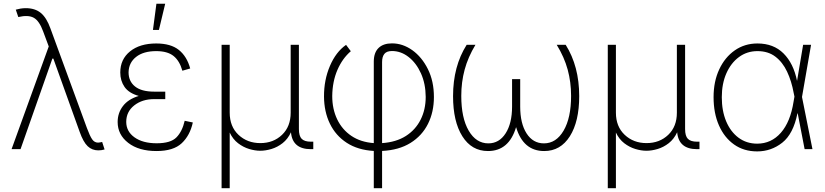

<svg xmlns="http://www.w3.org/2000/svg" viewBox="-20 -780 4313 1004"><path d="M494.1 6.3Q461.4 6.3 438.5 -15.4Q415.5 -37.1 396.5 -90.8L259.3 -472.7L258.8 -473.6H253.9L87.4 0H40.5L234.9 -537.1L205.6 -615.7Q185.5 -670.9 156.7 -687Q127.9 -703.1 75.7 -690.9L62.5 -729.5Q72.8 -732.4 86.4 -734.9Q100.1 -737.3 114.7 -737.3Q163.1 -737.3 193.4 -712.4Q223.6 -687.5 243.7 -631.3L434.6 -110.4Q449.7 -69.3 461.7 -51.8Q473.6 -34.2 493.2 -34.2Q497.1 -34.2 502.9 -35.4Q508.8 -36.6 514.2 -37.6L526.9 1.5Q511.2 6.3 494.1 6.3Z M798.3 9.8Q705.6 9.8 650.4 -33Q595.2 -75.7 595.2 -142.1Q595.2 -189 622.8 -225.3Q650.4 -261.7 705.6 -278.3Q653.8 -293 631.3 -325.4Q608.9 -357.9 608.9 -400.9Q608.9 -470.2 660.2 -511.5Q711.4 -552.7 796.9 -552.7Q873 -552.7 915.3 -518.8Q957.5 -484.9 974.6 -421.9L933.6 -410.2Q919.4 -461.4 887.7 -487.1Q856 -512.7 796.9 -512.7Q730 -512.7 691.7 -482.4Q653.3 -452.1 652.3 -401.9Q652.3 -355 686 -327.9Q719.7 -300.8 786.1 -300.8H844.2V-261.7H786.1Q723.6 -261.7 681.9 -228.8Q640.1 -195.8 640.1 -142.6Q640.1 -92.8 683.3 -61.8Q726.6 -30.8 799.3 -30.8Q872.6 -30.8 902.8 -61.8Q933.1 -92.8 945.8 -148.4L988.3 -139.6Q973.6 -71.8 930.2 -31Q886.7 9.8 798.3 9.8ZM779.8 -623.5 797.9 -760.3H843.8L811 -623.5Z M1138.7 204.1V-545.9H1181.2V-190.9Q1181.2 -118.2 1227.1 -75Q1272.9 -31.7 1341.3 -31.7Q1409.7 -31.7 1454.8 -75Q1500 -118.2 1500 -190.9V-545.9H1543V-105Q1543 -68.8 1557.6 -54Q1572.3 -39.1 1605.5 -39.1H1618.2V0H1605.5Q1509.3 0 1501.5 -88.4Q1484.9 -52.7 1457.8 -31.5Q1430.7 -10.3 1399.7 -1Q1368.7 8.3 1340.8 8.3Q1313.5 8.3 1282.7 -1Q1252 -10.3 1224.9 -31Q1197.8 -51.8 1181.2 -86.9V204.1Z M1934.6 204.1V9.3Q1851.1 4.4 1793.2 -33.2Q1735.4 -70.8 1705.1 -133.3Q1674.8 -195.8 1674.3 -274.9Q1673.8 -361.8 1705.3 -435.3Q1736.8 -508.8 1789.6 -545.4L1814.5 -512.2Q1770.5 -474.6 1744.4 -414.3Q1718.3 -354 1717.3 -277.8Q1717.3 -210 1743.2 -156Q1769 -102.1 1817.6 -69.3Q1866.2 -36.6 1934.6 -31.7V-459.5Q1935.1 -505.4 1959.7 -529.3Q1984.4 -553.2 2029.8 -553.2Q2085.9 -553.2 2136 -517.6Q2186 -481.9 2217.5 -418.7Q2249 -355.5 2249 -272.9Q2249 -194.3 2218 -132.3Q2187 -70.3 2126.7 -32.7Q2066.4 4.9 1978 9.3V204.1ZM1978 -31.7Q2051.3 -36.6 2102.1 -68.8Q2152.8 -101.1 2179.4 -154.1Q2206.1 -207 2206.1 -273.4Q2205.6 -342.3 2181.2 -396.5Q2156.7 -450.7 2116.7 -481.9Q2076.7 -513.2 2029.8 -513.2Q2002 -513.2 1990 -498.3Q1978 -483.4 1978 -455.6Z M2420.4 -545.9H2466.3Q2427.2 -481 2409.7 -415.8Q2392.1 -350.6 2392.1 -278.8Q2392.1 -163.1 2430.9 -96.7Q2469.7 -30.3 2533.7 -30.3Q2590.3 -30.3 2624 -82.8Q2657.7 -135.3 2657.7 -222.7V-366.2H2700.2V-222.7Q2700.2 -134.3 2733.6 -82.3Q2767.1 -30.3 2824.2 -30.3Q2888.2 -30.3 2927.2 -96.9Q2966.3 -163.6 2966.3 -278.8Q2966.3 -350.6 2948.5 -416Q2930.7 -481.4 2891.1 -545.9H2938Q3008.8 -433.1 3008.8 -277.3Q3008.8 -145 2960 -67.6Q2911.1 9.8 2825.7 9.8Q2715.8 9.8 2678.7 -115.2Q2641.6 9.8 2531.7 9.8Q2446.3 9.8 2397.7 -67.4Q2349.1 -144.5 2349.1 -277.3Q2349.1 -433.6 2420.4 -545.9Z M3158.2 204.1V-545.9H3200.7V-190.9Q3200.7 -118.2 3246.6 -75Q3292.5 -31.7 3360.8 -31.7Q3429.2 -31.7 3474.4 -75Q3519.5 -118.2 3519.5 -190.9V-545.9H3562.5V-105Q3562.5 -68.8 3577.1 -54Q3591.8 -39.1 3625 -39.1H3637.7V0H3625Q3528.8 0 3521 -88.4Q3504.4 -52.7 3477.3 -31.5Q3450.2 -10.3 3419.2 -1Q3388.2 8.3 3360.4 8.3Q3333 8.3 3302.2 -1Q3271.5 -10.3 3244.4 -31Q3217.3 -51.8 3200.7 -86.9V204.1Z M3939.5 11.7Q3869.6 11.7 3818.6 -24.4Q3767.6 -60.5 3739.5 -124.3Q3711.4 -188 3711.4 -272Q3711.4 -354 3741 -417.2Q3770.5 -480.5 3822.3 -516.6Q3874 -552.7 3940.9 -552.7Q4024.9 -552.7 4077.1 -500.7Q4129.4 -448.7 4147.9 -356.9L4179.7 -545.9H4221.2L4173.8 -272.9L4228.5 0H4187.5L4151.4 -187H4149.9Q4128.4 -79.6 4070.6 -33.9Q4012.7 11.7 3939.5 11.7ZM4134.3 -274.9 4130.4 -293.5Q4119.1 -356 4095.7 -405.5Q4072.3 -455.1 4034.4 -483.9Q3996.6 -512.7 3940.9 -512.7Q3886.2 -512.7 3844.2 -481.7Q3802.2 -450.7 3778.3 -396.5Q3754.4 -342.3 3754.4 -271.5Q3754.4 -200.2 3777.3 -145.5Q3800.3 -90.8 3842 -59.8Q3883.8 -28.8 3939.5 -28.8Q4013.2 -28.8 4063.2 -85.7Q4113.3 -142.6 4129.9 -249.5Z"/></svg>

Font: Inter Extra Light
Style: Regular
Weight: 200
Designer: Rasmus Andersson
Foundry: rsms
Version: Version 4.000;git-3c8e0fc